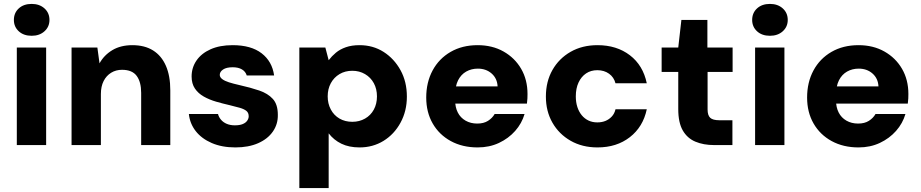

<svg xmlns="http://www.w3.org/2000/svg" viewBox="-20 -742 4710 982"><path d="M66 0V-499H216V0ZM142 -559Q101 -559 76 -582Q51 -605 51 -640Q51 -676 76 -699Q101 -722 142 -722Q182 -722 207.5 -699Q233 -676 233 -640Q233 -605 207.5 -582Q182 -559 142 -559Z M346 0V-499H478L489 -418Q512 -460 554.5 -485.5Q597 -511 657 -511Q720 -511 763 -484Q806 -457 828.5 -405.5Q851 -354 851 -280V0H702V-267Q702 -323 679 -354Q656 -385 604 -385Q573 -385 548.5 -370Q524 -355 510 -327.5Q496 -300 496 -261V0Z M1184 12Q1115 12 1063 -10.5Q1011 -33 981 -71.5Q951 -110 946 -159H1095Q1099 -143 1110.5 -129.5Q1122 -116 1140 -108.5Q1158 -101 1181 -101Q1206 -101 1221.5 -107.5Q1237 -114 1244.5 -125Q1252 -136 1252 -147Q1252 -165 1240.5 -174.5Q1229 -184 1207 -190.5Q1185 -197 1155 -204Q1120 -212 1085.5 -222Q1051 -232 1022.5 -248Q994 -264 977 -289Q960 -314 960 -351Q960 -396 985 -432.5Q1010 -469 1057 -490Q1104 -511 1170 -511Q1264 -511 1318 -469.5Q1372 -428 1382 -356H1242Q1236 -376 1217.5 -387Q1199 -398 1170 -398Q1138 -398 1121 -386.5Q1104 -375 1104 -359Q1104 -347 1116.5 -337.5Q1129 -328 1151 -321Q1173 -314 1204 -307Q1262 -294 1306 -279Q1350 -264 1375.5 -236Q1401 -208 1401 -155Q1402 -107 1375.5 -69Q1349 -31 1300 -9.5Q1251 12 1184 12Z M1511 220V-499H1644L1661 -434Q1677 -455 1698 -472.5Q1719 -490 1749 -500.5Q1779 -511 1819 -511Q1888 -511 1942 -476.5Q1996 -442 2028.5 -383Q2061 -324 2061 -248Q2061 -174 2028.5 -114.5Q1996 -55 1941.5 -21.5Q1887 12 1819 12Q1765 12 1726 -7Q1687 -26 1661 -60V220ZM1782 -119Q1818 -119 1847 -135.5Q1876 -152 1892 -181.5Q1908 -211 1908 -249Q1908 -287 1892 -316.5Q1876 -346 1847 -363Q1818 -380 1782 -380Q1745 -380 1716.5 -363Q1688 -346 1672 -316.5Q1656 -287 1656 -249Q1656 -212 1672 -182Q1688 -152 1716.5 -135.5Q1745 -119 1782 -119Z M2423 12Q2345 12 2285.5 -20.5Q2226 -53 2193 -110.5Q2160 -168 2160 -243Q2160 -321 2192.5 -381.5Q2225 -442 2284.5 -476.5Q2344 -511 2423 -511Q2498 -511 2555.5 -478.5Q2613 -446 2645.5 -390Q2678 -334 2678 -261Q2678 -251 2677.5 -238.5Q2677 -226 2675 -212H2266V-300H2525Q2523 -341 2494.5 -366Q2466 -391 2424 -391Q2391 -391 2364.5 -376Q2338 -361 2323 -331.5Q2308 -302 2308 -257V-227Q2308 -193 2321.5 -166.5Q2335 -140 2361 -125Q2387 -110 2421 -110Q2454 -110 2476 -124Q2498 -138 2510 -159H2663Q2649 -111 2615 -72.5Q2581 -34 2532 -11Q2483 12 2423 12Z M3036 12Q2958 12 2898.5 -22Q2839 -56 2805.5 -114.5Q2772 -173 2772 -248Q2772 -325 2805.5 -384Q2839 -443 2898.5 -477Q2958 -511 3036 -511Q3134 -511 3201.5 -459.5Q3269 -408 3288 -316H3128Q3120 -347 3095 -365Q3070 -383 3035 -383Q3002 -383 2977.5 -366.5Q2953 -350 2939 -320Q2925 -290 2925 -249Q2925 -219 2933 -194.5Q2941 -170 2955.5 -152.5Q2970 -135 2990 -125.5Q3010 -116 3035 -116Q3058 -116 3076.5 -123.5Q3095 -131 3109 -146Q3123 -161 3128 -183H3288Q3269 -93 3201.5 -40.5Q3134 12 3036 12Z M3633 0Q3578 0 3536.5 -17.5Q3495 -35 3472 -75Q3449 -115 3449 -184V-374H3364V-499H3449L3465 -640H3598V-499H3727V-374H3599V-182Q3599 -152 3612.5 -139.5Q3626 -127 3659 -127H3726V0Z M3842 0V-499H3992V0ZM3918 -559Q3877 -559 3852 -582Q3827 -605 3827 -640Q3827 -676 3852 -699Q3877 -722 3918 -722Q3958 -722 3983.5 -699Q4009 -676 4009 -640Q4009 -605 3983.5 -582Q3958 -559 3918 -559Z M4371 12Q4293 12 4233.5 -20.5Q4174 -53 4141 -110.5Q4108 -168 4108 -243Q4108 -321 4140.5 -381.5Q4173 -442 4232.5 -476.5Q4292 -511 4371 -511Q4446 -511 4503.5 -478.5Q4561 -446 4593.5 -390Q4626 -334 4626 -261Q4626 -251 4625.5 -238.5Q4625 -226 4623 -212H4214V-300H4473Q4471 -341 4442.5 -366Q4414 -391 4372 -391Q4339 -391 4312.5 -376Q4286 -361 4271 -331.5Q4256 -302 4256 -257V-227Q4256 -193 4269.5 -166.5Q4283 -140 4309 -125Q4335 -110 4369 -110Q4402 -110 4424 -124Q4446 -138 4458 -159H4611Q4597 -111 4563 -72.5Q4529 -34 4480 -11Q4431 12 4371 12Z"/></svg>

Font: DM Sans 20pt Black
Style: Regular
Weight: 900
Version: Version 4.004;gftools[0.9.30]